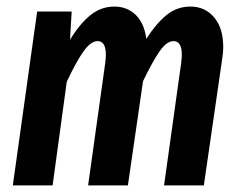

<svg xmlns="http://www.w3.org/2000/svg" viewBox="-20 -564 730 584"><path d="M659 -421Q659 -404 656 -386L600 0H479L531 -372Q533 -390 533 -397Q533 -439 508 -439Q487 -439 465.5 -408Q444 -377 415 -317L369 0H248L300 -372Q302 -390 302 -397Q302 -439 277 -439Q256 -439 233.5 -407Q211 -375 183 -315L140 0H19L93 -529H198L193 -443Q222 -491 254.5 -517.5Q287 -544 328 -544Q367 -544 393 -518.5Q419 -493 425 -446Q456 -494 487.5 -519Q519 -544 559 -544Q604 -544 631.5 -511Q659 -478 659 -421Z"/></svg>

Font: Fira Sans Extra Condensed Medium
Style: Italic
Weight: 500
Width: 3
Italic angle: -8°
Designer: Carrois Corporate & Edenspiekermann AG
Foundry: Carrois Corporate GbR & Edenspiekermann AG
Version: Version 4.203